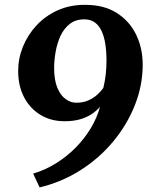

<svg xmlns="http://www.w3.org/2000/svg" viewBox="-20 -772 632 814"><path d="M148 22.5 120.5 -36Q171.5 -51 217.2 -79.5Q263 -108 300.8 -146.2Q338.5 -184.5 365.2 -229Q392 -273.5 404 -319.5Q390 -302.5 369 -288.5Q348 -274.5 319.5 -266.2Q291 -258 254 -258Q196 -258 151.5 -285Q107 -312 82 -360Q57 -408 57 -471.5Q57 -524 77.2 -574Q97.5 -624 134.5 -664Q171.5 -704 223.5 -727.8Q275.5 -751.5 339 -751.5Q420.5 -752 475.2 -717Q530 -682 557.8 -623.8Q585.5 -565.5 585 -495Q584.5 -409 551.8 -326.2Q519 -243.5 460.2 -172.5Q401.5 -101.5 321.8 -50.8Q242 0 148 22.5ZM303 -336.5Q332.5 -336.5 354.8 -346.5Q377 -356.5 392.8 -371Q408.5 -385.5 418 -399Q425.5 -429.5 428.5 -458.2Q431.5 -487 431.5 -515Q431.5 -553.5 426.5 -585.5Q421.5 -617.5 410.5 -641Q399.5 -664.5 381.5 -677.2Q363.5 -690 337.5 -690Q300.5 -690 275.5 -670.2Q250.5 -650.5 236.2 -619.2Q222 -588 215.8 -552Q209.5 -516 209.5 -484.5Q209.5 -432 223.2 -399.5Q237 -367 258.5 -351.8Q280 -336.5 303 -336.5Z"/></svg>

Font: Merriweather 24pt ExtraBold
Style: Italic
Weight: 800
Italic angle: -7.8°
Version: Version 2.101